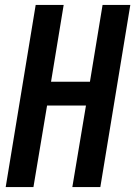

<svg xmlns="http://www.w3.org/2000/svg" viewBox="-20 -755 546 775"><path d="M3 0 124 -735H237L186 -425H343L394 -735H506L385 0H272L327 -329H170L115 0Z"/></svg>

Font: Iosevka SS04
Style: Bold Italic
Weight: 700
Italic angle: -9°
Monospace: yes
Designer: Belleve Invis
Foundry: Belleve Invis
Version: Version 19.0.0; ttfautohint (v1.8.4)